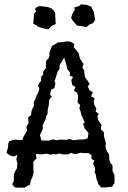

<svg xmlns="http://www.w3.org/2000/svg" viewBox="-20 -863 590 883"><path d="M59 0 47 -2 36 -16 43 -29 44 -61 51 -78 58 -89 60 -112 55 -129 60 -151 43 -143 23 -149 10 -161 13 -172 17 -185 18 -204 23 -214 46 -221 70 -219H83L88 -234L100 -255L105 -262L101 -281L111 -296L110 -314L109 -322L122 -333L125 -351L130 -365L136 -376L135 -392L145 -413L149 -425L155 -437L161 -454L155 -470L161 -482L169 -491V-510L179 -520L178 -533L191 -550V-563L192 -583L205 -597L208 -609L207 -622L219 -652L236 -661L246 -668L265 -669L290 -673L305 -671L321 -661L320 -645L343 -617L344 -607L349 -591L364 -570L359 -551L367 -541L368 -527L371 -508L382 -493L392 -478L384 -465L391 -449L407 -438L399 -420L415 -411L411 -395L414 -380L423 -364L420 -350L434 -340L428 -326L433 -308L447 -289L444 -277L445 -267L458 -254L459 -231L462 -224L467 -202L465 -191L469 -175L474 -164L482 -153V-132L486 -116L497 -103L498 -91L497 -78L506 -59L507 -36L506 -19L498 -10V-5L465 -1H445L431 -18V-23L423 -42L421 -59L415 -72L418 -84L415 -96L408 -112L414 -125L401 -132L400 -151L386 -159H361L352 -161L334 -156L324 -154L306 -160L294 -153H269L252 -157L238 -153L227 -155L210 -151L203 -155L191 -156L170 -153L145 -155L148 -134L133 -119L134 -96L133 -84L135 -70L130 -52L121 -30L118 -13L107 -9L94 0ZM204 -216 224 -222 242 -218 253 -221 288 -220 299 -224 318 -218 343 -221 369 -222 383 -227 387 -251 369 -273 362 -294 370 -300 355 -332 351 -349 345 -365 349 -380 337 -391 339 -420 335 -436 320 -446 327 -463 312 -472 308 -495 316 -509 301 -515 302 -530 288 -547 287 -558 275 -598 254 -563V-545L246 -536L231 -489L235 -479L230 -458L215 -450L210 -429L218 -418L207 -406L204 -378L199 -355V-340L193 -329L189 -313L176 -287L177 -271L164 -242L170 -217ZM350 -744 335 -745 325 -756 313 -770 307 -781 314 -802 320 -812 325 -821 320 -828 334 -832 343 -835 353 -843 377 -841 385 -838 390 -836 400 -833 403 -824 406 -819 411 -809 413 -800 414 -792 417 -775 415 -766 405 -755 391 -750 377 -738 369 -740 358 -742ZM178 -733 165 -737 153 -741 152 -744 141 -750 132 -755 134 -764 135 -779 136 -792V-799L146 -812L140 -821L151 -832L165 -835L189 -832L202 -830L217 -824L226 -816L234 -803V-786L235 -777V-764L237 -753L224 -747L215 -742L212 -738L202 -728L187 -731Z"/></svg>

Font: Winky Rough Light
Style: Regular
Weight: 300
Designer: Simon Atzbach
Foundry: typofactur
Version: Version 1.206; ttfautohint (v1.8.4.7-5d5b)